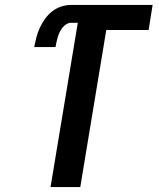

<svg xmlns="http://www.w3.org/2000/svg" viewBox="-20 -755 640 775"><path d="M184 0 294 -663H266Q257 -663 247.5 -657Q238 -651 231.5 -642.5Q225 -634 220.5 -624.5Q216 -615 213 -605Q210 -595 208 -585Q206 -575 204 -565H118Q122 -585 127 -604.5Q132 -624 140.5 -642.5Q149 -661 161.5 -678.5Q174 -696 190.5 -709Q207 -722 227 -728.5Q247 -735 266 -735H596L580 -634H409L304 0Z"/></svg>

Font: Iosevka SS04 Extended
Style: Bold Italic
Weight: 700
Width: 7
Italic angle: -9°
Monospace: yes
Designer: Belleve Invis
Foundry: Belleve Invis
Version: Version 19.0.0; ttfautohint (v1.8.4)